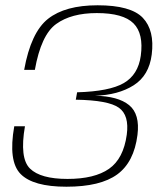

<svg xmlns="http://www.w3.org/2000/svg" viewBox="-20 -700 632 727"><path d="M231.5 7Q105.5 7 58 -41.2Q10.5 -89.5 34 -222H74.5Q53.5 -101 93.5 -61.8Q133.5 -22.5 235.5 -22.5Q338 -22.5 392.8 -60.8Q447.5 -99 460 -190Q470 -263.5 430.2 -292Q390.5 -320.5 267 -322.5L272 -350.5Q394.5 -354 448.8 -385.5Q503 -417 513 -488.5Q524.5 -572.5 485.5 -611.5Q446.5 -650.5 346.5 -650.5Q250 -650.5 192.8 -609.2Q135.5 -568 112 -435.5H71.5Q97 -577.5 162 -628.8Q227 -680 349.5 -680Q475.5 -680 520.8 -632.5Q566 -585 554.5 -493.5Q544.5 -414 486 -377Q427.5 -340 339.5 -337.5Q427 -336 468.8 -302Q510.5 -268 500.5 -189Q487.5 -86 423.8 -39.5Q360 7 231.5 7Z"/></svg>

Font: Anybody ExtraExpanded ExtraLight
Style: Italic
Weight: 200
Width: 8
Italic angle: -10°
Designer: Tyler Finck
Foundry: Etcetera Type Company
Version: Version 1.010; ttfautohint (v1.8.3) -l 8 -r 50 -G 200 -x 14 